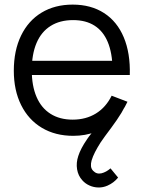

<svg xmlns="http://www.w3.org/2000/svg" viewBox="-20 -575 624 834"><path d="M447 231.3Q427.7 239.8 407.2 239.4Q386.8 239 368.7 230.8Q350.5 222.7 337.7 208.3Q319.3 188.2 314.8 160.2Q310.2 132.2 320 102.7Q330.3 70.3 358.2 29.8Q360 26.8 362.1 24.2Q364.2 21.5 366 18.7Q370 13 375.7 6.2Q381.3 -0.7 388.2 -8.7Q414.5 -39.8 434.5 -65.8Q454.5 -91.8 467.7 -117.3L524 -114.7Q509.3 -85.5 487.1 -53.4Q464.8 -21.3 436.3 16.3L417.3 43.3Q402.7 66.3 392.8 85.6Q383 104.8 378 121.7Q374.2 134.7 375.2 146.6Q376.3 158.5 384.7 167Q399.8 182.7 420.6 177.8Q441.3 172.8 460 156.3L493 196.3Q474.5 219.2 447 231.3ZM298.3 15Q220.3 15 161.9 -19.8Q103.5 -54.7 71.8 -118.7Q40 -182.7 40 -267.7Q40 -355.3 71.4 -420.2Q102.8 -485.2 160.5 -520.1Q218.2 -555 295.7 -555Q375 -555 431.8 -518.4Q488.7 -481.8 517.6 -412.9Q546.5 -344 543.8 -249.3H469V-275.3Q467.7 -345.5 448 -392.6Q428.3 -439.7 390.5 -463.7Q352.7 -487.7 297.7 -487.7Q240 -487.7 199.7 -462.2Q159.3 -436.8 138.7 -388.2Q118 -339.5 118 -270Q118 -202.2 138.7 -154.1Q159.3 -106 199.3 -80.7Q239.3 -55.3 295.7 -55.3Q353.2 -55.3 396.6 -82Q440 -108.7 465 -159.3L533.7 -133Q512.3 -86.2 477.2 -52.9Q442 -19.7 396.3 -2.3Q350.7 15 298.3 15ZM92 -249.3V-311H504.7V-249.3Z"/></svg>

Font: Hauora
Style: Regular
Weight: 400
Designer: Wayne Shih
Foundry: WCYS
Version: Version 1.001